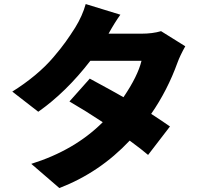

<svg xmlns="http://www.w3.org/2000/svg" viewBox="-20 -870 1040 968"><path d="M792 -712.9 914.1 -636.7Q887.7 -589.8 875 -554.7Q824.2 -414.1 742.2 -295.9Q803.7 -255.9 836.9 -232.4L726.6 -88.9Q696.3 -115.2 633.8 -161.1Q482.4 0 279.3 78.1L137.7 -43.9Q356.4 -112.3 498 -253.9Q414.1 -309.6 330.1 -358.4L432.6 -473.6Q562.5 -403.3 602.5 -379.9Q674.8 -486.3 693.4 -563.5H435.5Q312.5 -404.3 172.9 -306.6L42 -408.2Q104.5 -447.3 157.2 -491.2Q210 -535.2 249 -581.1Q288.1 -627 311 -659.2Q334 -691.4 359.4 -731.4Q395.5 -790 412.1 -849.6L586.9 -795.9Q558.6 -756.8 527.3 -700.2H693.4Q749 -700.2 792 -712.9Z"/></svg>

Font: GenEi Gothic M Heavy
Style: Regular
Weight: 800
Designer: o_tamon (Modified); [Source Han Sans]
Ryoko NISHIZUKA  (kana & ideographs); Paul D. Hunt (Latin, Greek & Cyrillic); Wenl
Version: Version 1.1a;Original Version 1.004